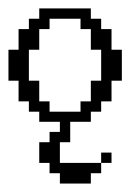

<svg xmlns="http://www.w3.org/2000/svg" viewBox="-20 -288 332 454"><path d="M219.2 97.2V72.8H243.7V97.2ZM170.4 -23.9V-48.3H194.8V-97.2H219.2V-170.4H194.8V-219.2H170.4V-243.7H97.2V-219.2H72.8V-170.4H48.3V-97.2H72.8V-48.3H97.2V-23.9ZM121.6 146V121.6H97.2V97.2H72.8V48.3H97.2V23.9H121.6V0H72.8V-23.9H48.3V-48.3H23.9V-97.2H0V-170.4H23.9V-219.2H48.3V-243.7H72.8V-268.1H194.8V-243.7H219.2V-219.2H243.7V-170.4H268.1V-97.2H243.7V-48.3H219.2V-23.9H194.8V0H146V48.3H121.6V97.2H219.2V121.6H194.8V146Z"/></svg>

Font: FS Mondwest Regular
Style: Regular
Weight: 400
Designer: NZWStudios2024
Foundry: https://fontstruct.com
Version: Version 1.0